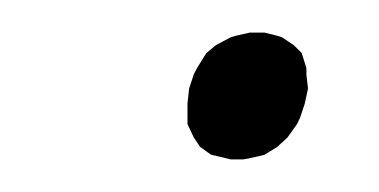

<svg xmlns="http://www.w3.org/2000/svg" viewBox="-20 -300 235 119"><path d="M96.2 -223.1V-227.1V-235.8L97.2 -245.1L100.1 -253.9L102.1 -257.8L107.9 -267.1L113.8 -272L123 -276.9L126 -277.8L134.8 -279.8H144L151.9 -277.8L154.8 -276.9L162.1 -272L167 -267.1L169.9 -257.8V-253.9L170.9 -245.1L168.9 -235.8L166 -227.1L164.1 -223.1L158.2 -214.8L151.9 -209L144 -204.1L140.1 -203.1L130.9 -201.2H123L115.2 -203.1L110.8 -204.1L104 -209L100.1 -214.8Z"/></svg>

Font: Petahja
Style: Italic
Weight: 400
Designer: T. Christopher White
Version: Version 1.1